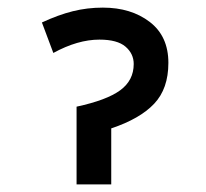

<svg xmlns="http://www.w3.org/2000/svg" viewBox="-20 -484 542 504"><path d="M250 -464Q209 -464 171 -454.5Q133 -445 90 -425L120 -345Q184 -380 241 -380Q288 -380 309.5 -361.5Q331 -343 331 -316Q331 -273 295.5 -247Q260 -221 181 -204V0H272V-147Q347 -172 384.5 -211.5Q422 -251 422 -319Q422 -389 373 -426.5Q324 -464 250 -464Z"/></svg>

Font: Cambay Devanagari
Style: Regular
Weight: 700
Designer: Pooja Saxena
Foundry: Pooja Saxena
Version: Version 1.095;PS 001.095;hotconv 1.0.70;makeotf.lib2.5.58329